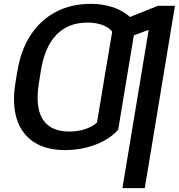

<svg xmlns="http://www.w3.org/2000/svg" viewBox="-20 -757 914 981"><path d="M632.8 -390.6 584 -94.7Q557.1 -63.5 515.6 -40Q474.1 -16.6 422.1 -3.4Q370.1 9.8 312.5 9.8Q214.8 9.8 152.1 -31.7Q89.4 -73.2 65.4 -150.1Q41.5 -227.1 58.6 -332.5L67.9 -389.2L188 -390.6L178.7 -332.5Q166 -254.9 178 -199.5Q189.9 -144 228.8 -114.5Q267.6 -85 335 -85Q376.5 -85 413.3 -96.7Q450.2 -108.4 475.6 -130.9L518.6 -390.6ZM673.3 -632.8 625 -342.8 510.7 -342.3 553.2 -595.2Q536.6 -617.2 503.2 -629.4Q469.7 -641.6 428.2 -641.6Q377 -641.6 337.2 -625.7Q297.4 -609.9 267.6 -578.6Q237.8 -547.4 218 -501.5Q198.2 -455.6 188.5 -395L179.7 -339.8H60.5L69.3 -395Q86.9 -502.9 137.5 -579.3Q188 -655.8 266.1 -696.5Q344.2 -737.3 443.8 -737.3Q499 -737.3 545.2 -723.6Q591.3 -710 624.3 -686.3Q657.2 -662.6 673.3 -632.8ZM874 -727.5 719.7 204.1H605.5L739.7 -604.5L603.5 -553.7L621.6 -661.1L787.1 -727.5Z"/></svg>

Font: Inter 24pt Medium
Style: Italic
Weight: 500
Italic angle: -9.3988°
Designer: Rasmus Andersson
Foundry: rsms
Version: Version 4.001;git-66647c0bb